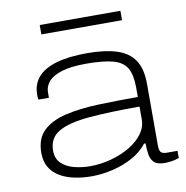

<svg xmlns="http://www.w3.org/2000/svg" viewBox="-80 -776 836 865"><g transform="rotate(-10 338.0 -344.0)"><path d="M271 12Q229 12 191.5 4Q154 -4 125.5 -21Q97 -38 81 -65Q65 -92 65 -131Q65 -196 102 -231.5Q139 -267 204.5 -282.5Q270 -298 355.5 -301Q441 -304 537 -304V-346Q537 -404 519.5 -435.5Q502 -467 457.5 -479.5Q413 -492 333 -492Q264 -492 222 -479Q180 -466 161 -444Q142 -422 142 -395V-370H94Q93 -375 92.5 -380Q92 -385 92 -392Q92 -440 120 -472.5Q148 -505 204.5 -521.5Q261 -538 346 -538Q427 -538 480.5 -521Q534 -504 561 -464.5Q588 -425 588 -355V-74Q588 -51 595 -42.5Q602 -34 623 -34H671V-1Q651 6 633.5 8Q616 10 605 10Q572 10 557.5 -3.5Q543 -17 539 -40Q535 -63 535 -92H528Q501 -57 458.5 -34Q416 -11 367 0.5Q318 12 271 12ZM272 -34Q321 -34 368.5 -47Q416 -60 454 -82.5Q492 -105 514.5 -135.5Q537 -166 537 -202V-260Q400 -260 306.5 -252Q213 -244 166 -217Q119 -190 119 -132Q119 -95 141.5 -73.5Q164 -52 199.5 -43Q235 -34 272 -34ZM158 -657V-700H527V-657Z"/></g></svg>

Font: Archivo Expanded Thin
Style: Regular
Weight: 250
Width: 7
Designer: Hector Gatti
Foundry: Omnibus-Type
Version: Version 2.001